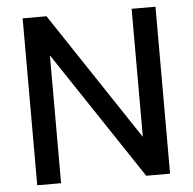

<svg xmlns="http://www.w3.org/2000/svg" viewBox="-51 -751 805 802"><g transform="rotate(-5 351.5 -350.0)"><path d="M73 0V-700H173L530 -163V-700H630V0H530L173 -536V0Z"/></g></svg>

Font: DM Sans Medium
Style: Regular
Weight: 500
Designer: Colophon Foundry, Jonny Pinhorn
Foundry: Colophon Foundry
Version: Version 4.004; ttfautohint (v1.8.4.7-5d5b)